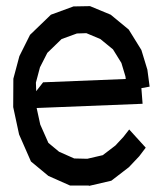

<svg xmlns="http://www.w3.org/2000/svg" viewBox="-20 -600 528 624"><path d="M381.3 -155.3 399.9 -179.2 453.6 -120.1 432.6 -92.3 398.9 -56.6 341.8 -12.7 270.5 3.9 267.1 2.9H214.8H207.5L137.2 -28.3L80.6 -75.2L42 -163.1L22.9 -252L23.4 -344.2L43 -417.5L77.6 -486.8L145.5 -552.2L218.8 -579.1L272.5 -580.1L339.8 -552.2L398.4 -503.9L439.5 -437.5L459 -373.5L466.3 -318.4L439.5 -313.5L443.4 -262.7L99.1 -249L110.8 -195.3L137.2 -135.7L171.9 -106.9L221.2 -85L263.7 -84L314 -95.7L355 -127ZM133.8 -428.2 109.9 -381.3 96.7 -331.5 97.7 -303.7 120.1 -332.5 388.7 -343.3 387.7 -351.6 374.5 -395.5 347.2 -439.5 306.2 -473.1 260.7 -492.2 230 -491.2 180.2 -473.1Z"/></svg>

Font: Gap Sans
Style: Regular
Weight: 400
Designer: Alexandre Liziard and Étienne Ozeray
Foundry: Interstices.io
Version: Version 1.6.1 - December 3. 2014